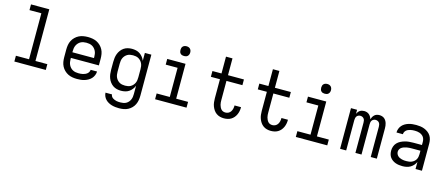

<svg xmlns="http://www.w3.org/2000/svg" viewBox="-56 -1442 5513 2372"><g transform="rotate(15 2700.0 -256.0)"><path d="M99 0V-74H267V-662H115V-735H349V-74H501V0Z M900 8Q871 8 841.5 3Q812 -2 786 -15Q760 -28 738.5 -49Q717 -70 703.5 -96Q690 -122 685 -151.5Q680 -181 680 -210V-310Q680 -339 685 -368.5Q690 -398 703.5 -424Q717 -450 738.5 -471Q760 -492 786 -505Q812 -518 841.5 -523Q871 -528 900 -528Q929 -528 958.5 -523Q988 -518 1014 -505Q1040 -492 1061.5 -471Q1083 -450 1096.5 -424Q1110 -398 1115 -368.5Q1120 -339 1120 -310V-224H762V-210Q762 -191 765 -172Q768 -153 776 -136Q784 -119 797 -104.5Q810 -90 827 -81Q844 -72 862.5 -68.5Q881 -65 900 -65Q915 -65 929.5 -66Q944 -67 958 -70.5Q972 -74 985.5 -80Q999 -86 1010 -95Q1021 -104 1028 -117Q1035 -130 1036 -145H1118Q1117 -120 1107.5 -96.5Q1098 -73 1081.5 -55Q1065 -37 1043.5 -24.5Q1022 -12 998.5 -4.5Q975 3 950 5.5Q925 8 900 8ZM762 -296H1038V-310Q1038 -329 1035 -348Q1032 -367 1024 -384Q1016 -401 1003 -415.5Q990 -430 973.5 -439Q957 -448 938 -451.5Q919 -455 900 -455Q881 -455 862 -451.5Q843 -448 826.5 -439Q810 -430 797 -415.5Q784 -401 776 -384Q768 -367 765 -348Q762 -329 762 -310Z M1497 223Q1474 223 1450 220.5Q1426 218 1403.5 211.5Q1381 205 1360 193.5Q1339 182 1322.5 165Q1306 148 1296.5 126Q1287 104 1286 80H1369Q1370 93 1377 105Q1384 117 1395 124.5Q1406 132 1418.5 137Q1431 142 1444 145Q1457 148 1470.5 148.5Q1484 149 1497 149Q1516 149 1534 145.5Q1552 142 1568.5 132.5Q1585 123 1597 109Q1609 95 1616.5 77.5Q1624 60 1626.5 42Q1629 24 1629 5V-101Q1620 -77 1603.5 -55.5Q1587 -34 1565 -19Q1543 -4 1516.5 2Q1490 8 1463 8Q1436 8 1409.5 1.5Q1383 -5 1361 -20Q1339 -35 1322.5 -57Q1306 -79 1296.5 -104Q1287 -129 1283.5 -156Q1280 -183 1280 -210V-310Q1280 -337 1283.5 -364Q1287 -391 1296.5 -416Q1306 -441 1322.5 -463Q1339 -485 1361 -500Q1383 -515 1409.5 -521.5Q1436 -528 1463 -528Q1490 -528 1516.5 -522Q1543 -516 1565 -501Q1587 -486 1603.5 -464.5Q1620 -443 1629 -419V-520H1712V5Q1712 34 1707 63Q1702 92 1689.5 118Q1677 144 1656.5 165Q1636 186 1610 199.5Q1584 213 1555 218Q1526 223 1497 223ZM1496 -66Q1515 -66 1533.5 -69.5Q1552 -73 1568 -82.5Q1584 -92 1596.5 -106Q1609 -120 1616.5 -137Q1624 -154 1626.5 -172.5Q1629 -191 1629 -210V-310Q1629 -329 1626.5 -347.5Q1624 -366 1616.5 -383Q1609 -400 1596.5 -414Q1584 -428 1568 -437.5Q1552 -447 1533.5 -450.5Q1515 -454 1496 -454Q1477 -454 1458.5 -450.5Q1440 -447 1424 -437.5Q1408 -428 1395.5 -414Q1383 -400 1375.5 -383Q1368 -366 1365.5 -347.5Q1363 -329 1363 -310V-210Q1363 -191 1365.5 -172.5Q1368 -154 1375.5 -137Q1383 -120 1395.5 -106Q1408 -92 1424 -82.5Q1440 -73 1458.5 -69.5Q1477 -66 1496 -66Z M1899 0V-74H2067V-447H1915V-520H2149V-74H2301V0ZM2106 -608Q2093 -608 2081 -611.5Q2069 -615 2060 -624Q2051 -633 2047.5 -645Q2044 -657 2044 -670Q2044 -683 2047.5 -695Q2051 -707 2060 -716Q2069 -725 2081 -729Q2093 -733 2106 -733Q2119 -733 2131 -729Q2143 -725 2152 -716Q2161 -707 2165 -695Q2169 -683 2169 -670Q2169 -657 2165 -645Q2161 -633 2152 -624Q2143 -615 2131 -611.5Q2119 -608 2106 -608Z M2780 8Q2754 8 2729 1.5Q2704 -5 2683 -20Q2662 -35 2647.5 -56.5Q2633 -78 2624 -102Q2615 -126 2612 -152Q2609 -178 2609 -203V-446H2493V-520H2609V-735H2692V-520H2896V-447H2692V-203Q2692 -188 2693 -172.5Q2694 -157 2698 -142.5Q2702 -128 2708.5 -114Q2715 -100 2725 -88.5Q2735 -77 2749.5 -71.5Q2764 -66 2780 -66Q2800 -66 2818 -75Q2836 -84 2847 -101Q2858 -118 2862.5 -137.5Q2867 -157 2867 -177V-180H2950V-176Q2950 -152 2945.5 -129Q2941 -106 2931 -84Q2921 -62 2905.5 -44Q2890 -26 2870 -14Q2850 -2 2826.5 3Q2803 8 2780 8Z M3380 8Q3354 8 3329 1.5Q3304 -5 3283 -20Q3262 -35 3247.5 -56.5Q3233 -78 3224 -102Q3215 -126 3212 -152Q3209 -178 3209 -203V-446H3093V-520H3209V-735H3292V-520H3496V-447H3292V-203Q3292 -188 3293 -172.5Q3294 -157 3298 -142.5Q3302 -128 3308.5 -114Q3315 -100 3325 -88.5Q3335 -77 3349.5 -71.5Q3364 -66 3380 -66Q3400 -66 3418 -75Q3436 -84 3447 -101Q3458 -118 3462.5 -137.5Q3467 -157 3467 -177V-180H3550V-176Q3550 -152 3545.5 -129Q3541 -106 3531 -84Q3521 -62 3505.5 -44Q3490 -26 3470 -14Q3450 -2 3426.5 3Q3403 8 3380 8Z M3699 0V-74H3867V-447H3715V-520H3949V-74H4101V0ZM3906 -608Q3893 -608 3881 -611.5Q3869 -615 3860 -624Q3851 -633 3847.5 -645Q3844 -657 3844 -670Q3844 -683 3847.5 -695Q3851 -707 3860 -716Q3869 -725 3881 -729Q3893 -733 3906 -733Q3919 -733 3931 -729Q3943 -725 3952 -716Q3961 -707 3965 -695Q3969 -683 3969 -670Q3969 -657 3965 -645Q3961 -633 3952 -624Q3943 -615 3931 -611.5Q3919 -608 3906 -608Z M4265 0V-520H4343V-469Q4349 -482 4358 -493.5Q4367 -505 4378.5 -513Q4390 -521 4404.5 -524.5Q4419 -528 4433 -528Q4450 -528 4466.5 -523Q4483 -518 4496 -507Q4509 -496 4518 -480.5Q4527 -465 4531 -449Q4536 -465 4544.5 -480Q4553 -495 4565.5 -506.5Q4578 -518 4594.5 -523Q4611 -528 4628 -528Q4645 -528 4661.5 -523Q4678 -518 4690.5 -508Q4703 -498 4712 -483.5Q4721 -469 4726 -453Q4731 -437 4733 -420.5Q4735 -404 4735 -387V0H4657V-387Q4657 -401 4654 -414Q4651 -427 4643.5 -437.5Q4636 -448 4623.5 -453.5Q4611 -459 4598 -459Q4585 -459 4572.5 -453.5Q4560 -448 4552 -437.5Q4544 -427 4541.5 -414Q4539 -401 4539 -387V0H4461V-387Q4461 -401 4458.5 -414Q4456 -427 4448 -437.5Q4440 -448 4427.5 -453.5Q4415 -459 4402 -459Q4389 -459 4376.5 -453.5Q4364 -448 4356.5 -437.5Q4349 -427 4346 -414Q4343 -401 4343 -387V0Z M5063 8Q5041 8 5018.5 5Q4996 2 4975 -5.5Q4954 -13 4935.5 -26Q4917 -39 4904 -57Q4891 -75 4885.5 -97Q4880 -119 4880 -142Q4880 -169 4889 -195.5Q4898 -222 4917 -242Q4936 -262 4961 -274.5Q4986 -287 5012.5 -294.5Q5039 -302 5066.5 -304.5Q5094 -307 5121 -307H5230V-347Q5230 -363 5226 -379Q5222 -395 5213 -408Q5204 -421 5190.5 -430.5Q5177 -440 5162 -445.5Q5147 -451 5131 -453Q5115 -455 5099 -455Q5085 -455 5070.5 -454Q5056 -453 5042.5 -449.5Q5029 -446 5015.5 -440.5Q5002 -435 4991.5 -425.5Q4981 -416 4974.5 -403Q4968 -390 4968 -376V-375H4886V-377Q4886 -401 4895 -424.5Q4904 -448 4920 -466Q4936 -484 4957.5 -496.5Q4979 -509 5002.5 -516Q5026 -523 5050 -525.5Q5074 -528 5099 -528Q5125 -528 5151.5 -524.5Q5178 -521 5202.5 -511.5Q5227 -502 5249 -486Q5271 -470 5285.5 -448Q5300 -426 5306 -399.5Q5312 -373 5312 -347V0H5230V-91Q5220 -67 5202.5 -47.5Q5185 -28 5162.5 -15Q5140 -2 5114.5 3Q5089 8 5063 8ZM5095 -65Q5113 -65 5130 -67.5Q5147 -70 5163 -77Q5179 -84 5192.5 -95.5Q5206 -107 5214.5 -122Q5223 -137 5226.5 -154.5Q5230 -172 5230 -189V-234H5121Q5105 -234 5088 -233Q5071 -232 5054.5 -229Q5038 -226 5022.5 -220.5Q5007 -215 4993 -206Q4979 -197 4970.5 -182Q4962 -167 4962 -150Q4962 -135 4968 -121.5Q4974 -108 4984.5 -97.5Q4995 -87 5008.5 -81Q5022 -75 5036.5 -71Q5051 -67 5065.5 -66Q5080 -65 5095 -65Z"/></g></svg>

Font: Iosevka Extended
Style: Regular
Weight: 400
Width: 7
Monospace: yes
Designer: Belleve Invis
Foundry: Belleve Invis
Version: Version 32.5.0; ttfautohint (v1.8.4)